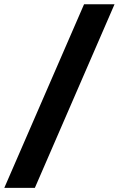

<svg xmlns="http://www.w3.org/2000/svg" viewBox="-79 -782 563 911"><path d="M464.4 -761.7 86.4 109.4H-58.6L319.8 -761.7Z"/></svg>

Font: Inter 28pt ExtraBold
Style: Italic
Weight: 800
Italic angle: -9.3988°
Designer: Rasmus Andersson
Foundry: rsms
Version: Version 4.001;git-66647c0bb